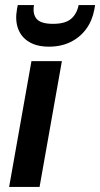

<svg xmlns="http://www.w3.org/2000/svg" viewBox="-20 -737 395 757"><path d="M16 0 104 -496H224L136 0ZM173 -553Q126 -553 95 -571.5Q64 -590 51.5 -623.5Q39 -657 47 -701L50 -717H114Q108 -682 124.5 -662.5Q141 -643 189 -643Q237 -643 260 -662.5Q283 -682 290 -717H355L352 -700Q344 -656 320 -623Q296 -590 258.5 -571.5Q221 -553 173 -553Z"/></svg>

Font: DM Sans 28pt SemiBold
Style: Italic
Weight: 600
Italic angle: -10°
Version: Version 4.004;gftools[0.9.30]